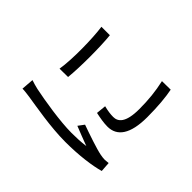

<svg xmlns="http://www.w3.org/2000/svg" viewBox="-159 -1024 1319 1319"><g transform="rotate(-45 500.0 -364.5)"><path d="M179 -757C179 -736 175 -710 172 -687C160 -606 128 -436 128 -290C128 -156 144 -42 164 28L236 23L233 -12C233 -23 235 -42 238 -56C247 -103 283 -208 308 -278L265 -310C249 -271 227 -213 210 -168C204 -216 202 -256 202 -304C202 -415 231 -592 250 -683C254 -701 263 -733 269 -750ZM423 -277C414 -235 407 -196 407 -160C407 -67 481 -12 647 -12C750 -12 833 -20 894 -32L893 -116C813 -98 737 -90 648 -90C512 -90 482 -134 482 -179C482 -206 486 -234 495 -270ZM457 -592C565 -581 757 -581 863 -592V-674C764 -660 564 -656 456 -674Z"/></g></svg>

Font: Source Han Sans KR Regular
Style: Regular
Weight: 400
Designer: Ryoko NISHIZUKA (kana & ideographs); Paul D. Hunt (Latin, Greek & Cyrillic); Wenlong ZHANG (bopomofo); Sandoll Communica
Foundry: Adobe Systems Incorporated
Version: Version 1.004;PS 1.004;hotconv 1.0.82;makeotf.lib2.5.63406